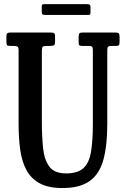

<svg xmlns="http://www.w3.org/2000/svg" viewBox="-20 -910 620 945"><path d="M415 -684H384Q373.5 -684 370.2 -687.5Q367 -691 367 -702V-728Q367 -742 371 -746Q375 -750 388 -750H546Q559 -750 563.8 -746.8Q568.5 -743.5 568.5 -729.5V-703.5Q568.5 -690 564.5 -687Q560.5 -684 551 -684H531.5Q517 -684 512.5 -680.5Q508 -677 508 -663V-300Q508 -192.5 488.5 -122.5Q469 -52.5 420.8 -18.5Q372.5 15.5 287 15.5Q217.5 15.5 174.8 -8Q132 -31.5 109.5 -74.2Q87 -117 79.2 -175Q71.5 -233 71.5 -301.5V-662.5Q71.5 -677.5 65.8 -680.8Q60 -684 46 -684H30.5Q17 -684 14.2 -688.2Q11.5 -692.5 11.5 -706V-730.5Q11.5 -743.5 16.2 -746.8Q21 -750 33.5 -750H228.5Q240.5 -750 245.8 -747Q251 -744 251 -730.5V-706.5Q251 -691.5 246.5 -687.8Q242 -684 227 -684H211.5Q195 -684 190.5 -680.2Q186 -676.5 186 -660V-313Q186 -237.5 192.2 -179.8Q198.5 -122 223.5 -89.2Q248.5 -56.5 305.5 -56.5Q360.5 -56.5 389 -81Q417.5 -105.5 427.2 -159Q437 -212.5 437 -300V-661Q437 -676 433.2 -680Q429.5 -684 415 -684ZM185.5 -852.5V-876Q185.5 -883 187.2 -886.2Q189 -889.5 195.5 -889.5H408.5Q418 -889.5 421.8 -886.8Q425.5 -884 425.5 -874V-851.5Q425.5 -843.5 424 -840Q422.5 -836.5 414.5 -836.5H203Q193.5 -836.5 189.5 -839.2Q185.5 -842 185.5 -852.5Z"/></svg>

Font: Besley* Condensed Medium
Style: Regular
Weight: 500
Width: 3
Designer: Owen Earl
Foundry: indestructible type*
Version: Version 3.000; ttfautohint (v1.8.3)